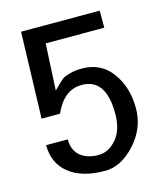

<svg xmlns="http://www.w3.org/2000/svg" viewBox="-110 -806 779 903"><g transform="rotate(-15 279.5 -355.0)"><path d="M505.9 -237.3C505.2 -305 487.5 -362.5 452.6 -409.7C417.8 -456.9 369.8 -480.5 308.6 -480.5C285.2 -480.5 265 -478 248 -473.1C231.1 -468.3 219.2 -463.4 212.4 -458.5C205.6 -453.6 196.6 -445.5 185.5 -434.1C174.5 -422.7 167 -415.4 163.1 -412.1L174.8 -638.7H460V-721.7H77.1L64.5 -301.8H154.3C184.9 -371.4 229.2 -406.2 287.1 -406.2C365.9 -406.2 405.3 -349.3 405.3 -235.4C405.3 -182.6 392.6 -141.4 367.2 -111.8C341.8 -82.2 312.5 -67.4 279.3 -67.4C242.8 -67.4 213.5 -76.5 191.4 -94.7C169.3 -113 158.2 -140 158.2 -175.8H52.7C52.7 -116.5 73.7 -70.3 115.7 -37.1C157.7 -3.9 215.8 12.7 290 12.7C342.8 12.7 392.1 -12.7 438 -63.5C483.9 -114.3 506.5 -172.2 505.9 -237.3Z"/></g></svg>

Font: FreeUniversal
Style: Regular
Weight: 400
Version: Version 1.001